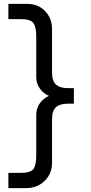

<svg xmlns="http://www.w3.org/2000/svg" viewBox="-20 -808 466 985"><path d="M359 -276H327Q287 -276 267 -258Q247 -240 247 -196V27Q247 83 209 120Q171 157 115 157H23V79H85Q137 79 151.5 59Q166 39 166 -9V-217Q166 -258 191.5 -287Q217 -316 260 -326V-306Q217 -316 191.5 -345Q166 -374 166 -414V-622Q166 -669 151.5 -689.5Q137 -710 85 -710H23V-788H120Q176 -788 211.5 -751Q247 -714 247 -658V-436Q247 -393 267 -374.5Q287 -356 327 -356H359Z"/></svg>

Font: 42dot Sans Medium
Style: Regular
Weight: 500
Designer: 42dot
Version: Version 1.000